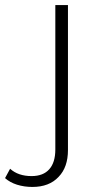

<svg xmlns="http://www.w3.org/2000/svg" viewBox="-108 -542 394 760"><path d="M20 198Q-12 198 -41 189Q-69 180 -88 163L-68 126Q-36 155 17 155Q63 155 87 128Q111 101 111 50V-522H161V52Q161 120 124 158Q87 198 20 198Z"/></svg>

Font: Montserrat Light Alt1
Style: Light
Weight: 500
Designer: Differentunic
Foundry: Julieta Ulanovsky
Version: 0.1